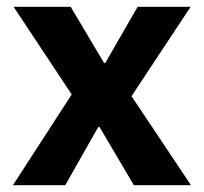

<svg xmlns="http://www.w3.org/2000/svg" viewBox="-20 -545 600 565"><path d="M18 0 191 -267 20 -525H188L286 -360H290L385 -525H541L367 -262L542 0H374L273 -171H269L172 0Z"/></svg>

Font: Anuphan
Style: Bold
Weight: 700
Designer: Mike Abbink, Paul van der Laan, Pieter van Rosmalen, Mint Tantisuwanna
Foundry: Bold Monday; Cadson Demak
Version: Version 3.002;hotconv 1.0.109;makeotfexe 2.5.65596